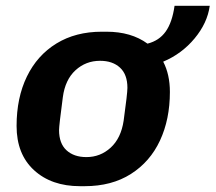

<svg xmlns="http://www.w3.org/2000/svg" viewBox="-20 -630 741 660"><path d="M541 -418Q564 -374 564 -314Q564 -220 530 -147Q496 -74 430 -32Q364 10 271 10H255Q157 10 97 -45Q37 -100 37 -197Q37 -294 72.5 -367Q108 -440 174 -480.5Q240 -521 330 -521H346Q431 -521 487 -480Q527 -490 549.5 -521.5Q572 -553 580 -610H701Q693 -551 649 -498Q605 -445 541 -418ZM418 -328Q418 -374 392.5 -397.5Q367 -421 324 -421Q275 -421 239.5 -388.5Q204 -356 196 -296Q183 -198 183 -183Q183 -137 208.5 -113.5Q234 -90 277 -90Q325 -90 360.5 -122.5Q396 -155 405 -215Q418 -309 418 -328Z"/></svg>

Font: Chivo
Style: Bold Italic
Weight: 700
Italic angle: -8.05°
Designer: Hector Gatti
Foundry: Omnibus-Type
Version: Version 1.007